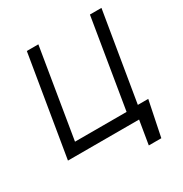

<svg xmlns="http://www.w3.org/2000/svg" viewBox="-202 -882 1155 1209"><g transform="rotate(-30 375.5 -277.5)"><path d="M674.7 -83.8H599.1L706 -727.3H622.2L515.6 -81H140.6L247.2 -727.3H163.4L42.6 0H559.7L531.2 171.9H622.2Z"/></g></svg>

Font: Magic Ui Pro
Style: Italic
Weight: 400
Italic angle: -9.39999°
Designer: Stefan Endress, Andreas Faust
Version: Version 1.000;FEAKit 1.0